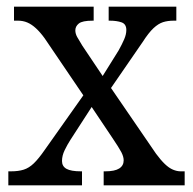

<svg xmlns="http://www.w3.org/2000/svg" viewBox="-20 -556 578 576"><path d="M5 0V-42H13Q35 -42 51 -47Q67 -52 81.5 -66Q96 -80 114 -106L230 -270L114 -441Q101 -459 88 -471Q75 -483 62 -488.5Q49 -494 34 -494H22V-536H261V-494H258Q227 -494 216.5 -485.5Q206 -477 206 -465Q206 -455 211.5 -445Q217 -435 227 -419L288 -328L336 -405Q346 -423 352.5 -438Q359 -453 359 -466Q359 -484 344.5 -489Q330 -494 309 -494H306V-536H509V-494H501Q483 -494 469 -489.5Q455 -485 440.5 -471.5Q426 -458 408 -430L313 -292L448 -95Q462 -76 474.5 -64Q487 -52 499 -47Q511 -42 522 -42H534V0H291V-42H296Q324 -42 337.5 -50.5Q351 -59 351 -75Q351 -86 344 -99.5Q337 -113 316 -144L255 -235L191 -136Q182 -122 174 -105.5Q166 -89 166 -73Q166 -57 179.5 -49.5Q193 -42 223 -42H226V0Z"/></svg>

Font: Noto Serif Khmer SemiCondensed
Style: Regular
Weight: 400
Width: 4
Designer: Danh Hong and the Monotype Design Team
Foundry: Monotype Imaging Inc.
Version: Version 2.004